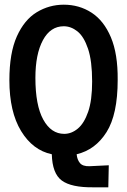

<svg xmlns="http://www.w3.org/2000/svg" viewBox="-20 -653 540 819"><path d="M378 146Q284 147 243.5 117Q203 87 201 5Q120 -12 70 -94Q20 -176 20 -311Q20 -427 52 -498Q84 -569 137 -601Q190 -633 252 -633Q318 -633 370.5 -599Q423 -565 453 -494Q483 -423 482 -312Q482 -165 434.5 -89.5Q387 -14 307 5Q309 28 321 42.5Q333 57 362 56L444 52L442 146ZM254 -82Q285 -82 312 -104.5Q339 -127 356 -176Q373 -225 373 -305Q373 -393 355.5 -445Q338 -497 310.5 -519Q283 -541 252 -541Q195 -541 163 -481.5Q131 -422 131 -321Q131 -204 164.5 -143Q198 -82 254 -82Z"/></svg>

Font: Inconsolata
Style: Bold
Weight: 700
Monospace: yes
Designer: Raph Levien, Cyreal, Brenton Simpson
Foundry: Raph Levien, Cyreal, Google
Version: Version 3.100; ttfautohint (v1.8.4.7-5d5b)